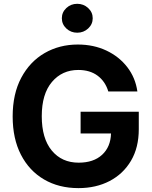

<svg xmlns="http://www.w3.org/2000/svg" viewBox="-20 -969 790 999"><path d="M388.2 9.8Q286.1 9.8 209 -35.4Q131.8 -80.6 88.9 -164.1Q45.9 -247.6 45.9 -362.8Q45.9 -480.5 90.6 -564.5Q135.3 -648.4 212.2 -692.9Q289.1 -737.3 384.8 -737.3Q466.8 -737.3 533.2 -706.1Q599.6 -674.8 642.1 -619.9Q684.6 -564.9 694.8 -493.2H543.5Q527.8 -545.4 487.8 -575.2Q447.8 -605 387.2 -605Q303.2 -605 250.2 -542.5Q197.3 -480 197.3 -364.3Q197.3 -248.5 249.5 -185.5Q301.8 -122.6 389.2 -122.6Q466.8 -122.6 511.2 -163.6Q555.7 -204.6 557.6 -274.4H399.4V-387.7H702.1V-296.9Q702.1 -201.2 661.6 -132.6Q621.1 -64 550.3 -27.1Q479.5 9.8 388.2 9.8ZM381.8 -798.8Q348.6 -798.8 325.2 -820.8Q301.8 -842.8 301.8 -874Q301.8 -905.3 325.2 -927.2Q348.6 -949.2 381.8 -949.2Q415 -949.2 438.7 -927.2Q462.4 -905.3 462.4 -874Q462.4 -842.8 438.7 -820.8Q415 -798.8 381.8 -798.8Z"/></svg>

Font: Inter
Style: Bold
Weight: 700
Designer: Rasmus Andersson
Foundry: rsms
Version: Version 4.001;git-9221beed3